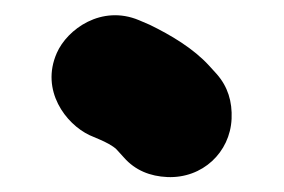

<svg xmlns="http://www.w3.org/2000/svg" viewBox="-20 -765 380 257"><path d="M290 -606C291 -629 285 -649 270 -666L260 -677C239 -700 209 -718 180 -732L166 -738C116 -759 70 -726 56 -694C34 -644 68 -599 100 -584L114 -578C121 -575 131 -570 136 -565L146 -554C161 -537 181 -529 204 -528C251 -526 288 -561 290 -606Z"/></svg>

Font: Blanket
Style: Blk
Weight: 900
Foundry: Cannot Into Space Fonts
Version: Version 0.9